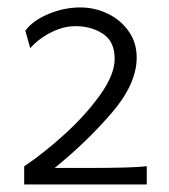

<svg xmlns="http://www.w3.org/2000/svg" viewBox="-20 -823 450 511"><path d="M370.6 -332H44.4V-380.4Q96.2 -415 152.1 -465.8Q208 -516.6 246.6 -570.6Q285.2 -624.5 285.2 -666.5Q285.2 -712.4 254.2 -732.9Q223.1 -753.4 180.2 -753.4Q149.4 -753.4 116.5 -737.1Q83.5 -720.7 60.5 -694.8L47.4 -741.2Q66.9 -768.1 108.6 -785.6Q150.4 -803.2 193.8 -803.2Q232.4 -803.2 266.8 -786.6Q301.3 -770 322.5 -739.7Q343.8 -709.5 343.8 -669.9Q343.8 -599.6 277.1 -522.2Q210.4 -444.8 125.5 -376H211.4Q340.3 -376 370.6 -380.9Z"/></svg>

Font: Lesson One Light
Style: Regular
Weight: 300
Designer: But Ko, Victor Gaultney, Annie Olsen, Julie Remington, Don Collingsworth, Eric Hays, Becca Hirsbrunner
Version: Version 1.100